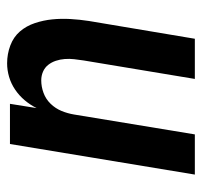

<svg xmlns="http://www.w3.org/2000/svg" viewBox="-34 -526 568 540"><g transform="rotate(90 250.0 -256.0)"><path d="M158 8Q132 8 108 -1Q84 -10 68.5 -28Q53 -46 45 -70Q37 -94 34.5 -119Q32 -144 33.5 -170Q35 -196 39 -222L89 -520H202L150 -207Q148 -194 146.5 -180.5Q145 -167 146 -154Q147 -141 151 -129Q155 -117 162.5 -107.5Q170 -98 181.5 -93Q193 -88 206 -88Q224 -88 241.5 -94.5Q259 -101 272 -114.5Q285 -128 292 -145Q299 -162 302 -180L358 -520H471L385 0H272L284 -75Q275 -57 262 -41.5Q249 -26 232 -14.5Q215 -3 196 2.5Q177 8 158 8Z"/></g></svg>

Font: Iosevka Term Curly Oblique
Style: Bold
Weight: 700
Italic angle: -9°
Designer: Belleve Invis
Foundry: Belleve Invis
Version: Version 32.3.0